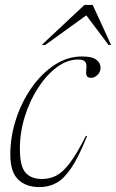

<svg xmlns="http://www.w3.org/2000/svg" viewBox="-20 -752 472 782"><path d="M298 -509.5Q253.5 -509.5 211.2 -478Q169 -446.5 135 -394Q101 -341.5 81 -277Q61 -212.5 61 -147Q61 -75 83.8 -49Q106.5 -23 151 -23Q182 -23 208.8 -36.5Q235.5 -50 264.2 -87.8Q293 -125.5 330 -199L334.5 -197.5Q300.5 -112.5 270.2 -67.8Q240 -23 209 -6.5Q178 10 140.5 10Q86 10 54 -20.8Q22 -51.5 22 -123Q22 -195 45 -265.8Q68 -336.5 108.5 -394.5Q149 -452.5 201.8 -487.2Q254.5 -522 314 -522Q355 -522 372.2 -508.8Q389.5 -495.5 389.5 -476.5Q389.5 -459 377.2 -447Q365 -435 351.5 -435Q337.5 -435 333.5 -442.8Q329.5 -450.5 331.5 -470.5Q334 -491 327 -500.2Q320 -509.5 298 -509.5ZM150 -569 324 -732H357.5L432.5 -569H422L331.5 -689.5L164.5 -569Z"/></svg>

Font: Newsreader Display ExtraLight
Style: Italic
Weight: 275
Italic angle: -17°
Designer: Hugues Gentile
Foundry: Production Type
Version: Version 1.002